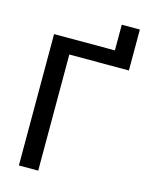

<svg xmlns="http://www.w3.org/2000/svg" viewBox="-130 -966 804 1046"><g transform="rotate(15 272.0 -443.0)"><path d="M81 0H190V-655H526V-886H424V-741H81Z"/></g></svg>

Font: Cheyenne Sans Medium
Style: Regular
Weight: 500
Designer: The Public Sans project authors (U.S. Web Design System), Libre Franklin designed by Pablo Impallari and Rodrigo Fuenzal
Foundry: The Cheyenne Sans Project Authors
Version: Version 2.007